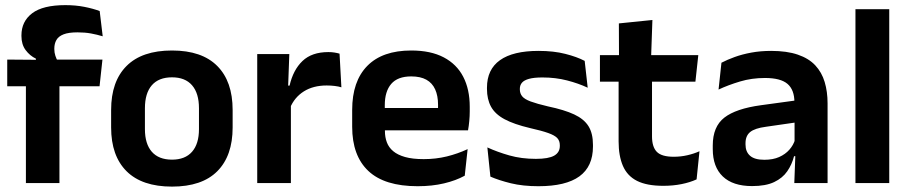

<svg xmlns="http://www.w3.org/2000/svg" viewBox="-20 -696 3458 730"><path d="M228.5 -676.5Q267.5 -676.5 300.5 -670Q333.5 -663.5 359 -654L370.5 -558Q349 -564.5 325.8 -568.8Q302.5 -573 274.5 -573Q241 -573 221.8 -565.5Q202.5 -558 194.5 -544Q186.5 -530 186.5 -511V-509.5Q186.5 -496 190.5 -484Q194.5 -472 200 -462.5L116.5 -459.5V-473Q93.5 -484 77.5 -505.5Q61.5 -527 61.5 -559V-561.5Q61.5 -614.5 102.2 -645.5Q143 -676.5 228.5 -676.5ZM206 0H78.5V-433H206ZM358.5 -368H7.5V-469.5L131.5 -468.5L181.5 -469.5H369.5Z M634 13.5Q520 13.5 461.2 -45Q402.5 -103.5 402.5 -211.5V-278Q402.5 -386.5 461.2 -445.2Q520 -504 634 -504Q747.5 -504 806 -445.2Q864.5 -386.5 864.5 -278V-211.5Q864.5 -103.5 806.2 -45Q748 13.5 634 13.5ZM634 -89Q684 -89 710.2 -119Q736.5 -149 736.5 -205V-284.5Q736.5 -341.5 710.2 -371.8Q684 -402 634 -402Q583.5 -402 557.2 -371.8Q531 -341.5 531 -284.5V-205Q531 -149 557.2 -119Q583.5 -89 634 -89Z M1082.5 -285 1050 -370.5H1081Q1094.5 -430 1130 -464Q1165.5 -498 1228.5 -498Q1241.5 -498 1252 -496.2Q1262.5 -494.5 1271 -492L1278 -364Q1267 -367.5 1252.5 -369.2Q1238 -371 1222 -371Q1171 -371 1135.2 -348.5Q1099.5 -326 1082.5 -285ZM1086 0H958V-490.5H1080L1074.5 -340L1086 -335.5Z M1568 12Q1442 12 1380.5 -46Q1319 -104 1319 -214V-278Q1319 -387 1376.5 -445.5Q1434 -504 1543.5 -504Q1617.5 -504 1667 -478Q1716.5 -452 1741.2 -404.2Q1766 -356.5 1766 -290V-272.5Q1766 -254.5 1764.2 -235.8Q1762.5 -217 1759.5 -200.5H1643.5Q1645 -228 1645.2 -252.8Q1645.5 -277.5 1645.5 -297.5Q1645.5 -332 1634.5 -356.2Q1623.5 -380.5 1601 -393Q1578.5 -405.5 1543.5 -405.5Q1492 -405.5 1467.5 -377Q1443 -348.5 1443 -296V-250.5L1443.5 -236V-197.5Q1443.5 -174.5 1450.8 -155Q1458 -135.5 1475 -121.2Q1492 -107 1520.2 -99Q1548.5 -91 1591 -91Q1637 -91 1678.8 -101.2Q1720.5 -111.5 1758 -129L1747 -28Q1713.5 -9.5 1668.2 1.2Q1623 12 1568 12ZM1733.5 -200.5H1387V-285.5H1733.5Z M2027 12Q1968 12 1922.2 0.8Q1876.5 -10.5 1844.5 -24.5L1833 -135.5Q1871 -118 1916.8 -105Q1962.5 -92 2017.5 -92Q2065.5 -92 2087 -104.2Q2108.5 -116.5 2108.5 -141V-144Q2108.5 -160.5 2098.8 -171Q2089 -181.5 2064.5 -190.2Q2040 -199 1995.5 -209Q1934 -223.5 1898.2 -242.8Q1862.5 -262 1847 -290.2Q1831.5 -318.5 1831.5 -358V-362.5Q1831.5 -432 1881 -467.2Q1930.5 -502.5 2027.5 -502.5Q2085 -502.5 2129.2 -491.2Q2173.5 -480 2203 -464.5L2214.5 -362.5Q2179.5 -379 2136 -390.2Q2092.5 -401.5 2042.5 -401.5Q2010 -401.5 1991.2 -396.2Q1972.5 -391 1964.5 -381.5Q1956.5 -372 1956.5 -358.5V-356Q1956.5 -341 1965.2 -330Q1974 -319 1997.5 -310.2Q2021 -301.5 2063.5 -291.5Q2125.5 -278.5 2163 -261Q2200.5 -243.5 2217.5 -216.2Q2234.5 -189 2234.5 -145V-139Q2234.5 -63 2183 -25.5Q2131.5 12 2027 12Z M2502 10.5Q2439.5 10.5 2402.2 -8.2Q2365 -27 2348.5 -65Q2332 -103 2332 -158.5V-444.5H2459V-177.5Q2459 -137.5 2477.2 -118.8Q2495.5 -100 2541.5 -100Q2568.5 -100 2593.5 -105.8Q2618.5 -111.5 2639.5 -121L2628.5 -14Q2603.5 -2.5 2571.2 4Q2539 10.5 2502 10.5ZM2624 -385.5H2261V-486.5H2635ZM2455.5 -477H2333.5L2333 -607L2460.5 -620Z M3126.5 0H3000L3004.5 -120L3001 -131V-284.5L3000.5 -306.5Q3000.5 -354.5 2974.2 -377Q2948 -399.5 2888.5 -399.5Q2838 -399.5 2793.8 -386.2Q2749.5 -373 2712 -355.5L2723 -457.5Q2745 -469 2773.2 -479.2Q2801.5 -489.5 2836.5 -496Q2871.5 -502.5 2912 -502.5Q2972 -502.5 3013.5 -488.2Q3055 -474 3079.8 -447.5Q3104.5 -421 3115.5 -384.2Q3126.5 -347.5 3126.5 -303ZM2839.5 11.5Q2766.5 11.5 2728.2 -25Q2690 -61.5 2690 -129V-143Q2690 -214.5 2734 -248.8Q2778 -283 2873.5 -296L3012.5 -315L3020 -232.5L2892 -214Q2850 -208.5 2832.2 -194Q2814.5 -179.5 2814.5 -151.5V-146.5Q2814.5 -119 2831.8 -103.8Q2849 -88.5 2886 -88.5Q2919 -88.5 2942.5 -99Q2966 -109.5 2981.2 -126.8Q2996.5 -144 3003 -165.5L3021 -102H2999Q2991 -70.5 2973.2 -44.8Q2955.5 -19 2923.5 -3.8Q2891.5 11.5 2839.5 11.5Z M3361 0H3232.5V-661H3361Z"/></svg>

Font: Anek Malayalam Medium SemiBold
Style: Regular
Weight: 600
Version: Version 1.003